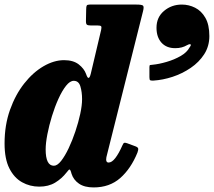

<svg xmlns="http://www.w3.org/2000/svg" viewBox="-24 -800 937 841"><path d="M578 -131.5Q549.5 -61.5 502.8 -20.2Q456 21 386 21Q346 21 322 4.5Q298 -12 289.5 -38.5Q288 -43.5 286.8 -47.8Q285.5 -52 284 -54.5Q281 -59.5 277 -55.8Q273 -52 267.5 -44.5Q246.5 -17.5 217.5 0Q188.5 17.5 148 17.5Q107 17.5 72.5 -1.8Q38 -21 17 -62.5Q-4 -104 -4 -171.5Q-4 -252 19.8 -318.8Q43.5 -385.5 82 -434.2Q120.5 -483 166.5 -509.8Q212.5 -536.5 256.5 -536.5Q297 -536.5 320.8 -518Q344.5 -499.5 353 -476Q364.5 -441 373.5 -476.5L419 -669Q421.5 -680.5 419.2 -684.5Q417 -688.5 403 -688.5H373Q361 -688.5 356.5 -692Q352 -695.5 352.5 -710.5L353.5 -759.5Q353.5 -771.5 356 -775.8Q358.5 -780 369 -780H574Q597.5 -780 602.5 -775.2Q607.5 -770.5 602.5 -751L445 -123.5Q441 -110 441 -101.5Q441 -88 451.5 -88Q466 -88 481.2 -107.8Q496.5 -127.5 512.5 -164Q516.5 -173.5 520.5 -174.5Q524.5 -175.5 533 -172.5L569.5 -159Q580 -155 581.2 -149.5Q582.5 -144 578 -131.5ZM335.5 -365.5Q335.5 -396.5 328.2 -421.2Q321 -446 299 -446Q282.5 -446 265.2 -424.2Q248 -402.5 232 -367.2Q216 -332 203.5 -291.2Q191 -250.5 183.5 -211.8Q176 -173 176 -145.5Q176 -74 212 -74Q227 -74 243.8 -95.2Q260.5 -116.5 276.8 -150.8Q293 -185 306.2 -224.5Q319.5 -264 327.5 -301.2Q335.5 -338.5 335.5 -365.5ZM661.5 -678.5Q661.5 -724.5 694.5 -752.2Q727.5 -780 772.5 -780Q803 -780 830.5 -766.2Q858 -752.5 875.5 -722.2Q893 -692 893 -642Q893 -597.5 870.5 -562.5Q848 -527.5 811.2 -502.5Q774.5 -477.5 731.8 -463.5Q689 -449.5 648 -447Q637 -446.5 633.8 -448.5Q630.5 -450.5 630.5 -462V-506.5Q630.5 -515 634 -515.2Q637.5 -515.5 645 -516.5Q672 -519 705.5 -528.8Q739 -538.5 767 -554.5Q795 -570.5 806.5 -592.5Q815.5 -604.5 809.8 -606Q804 -607.5 795 -602Q785 -596 772.2 -592.5Q759.5 -589 743.5 -589Q705 -589 683.2 -613.2Q661.5 -637.5 661.5 -678.5Z"/></svg>

Font: Besley* Narrow Heavy
Style: Italic
Weight: 800
Width: 4
Italic angle: -13°
Designer: Owen Earl
Foundry: indestructible type*
Version: Version 3.000; ttfautohint (v1.8.3)